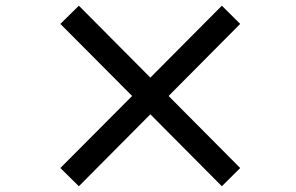

<svg xmlns="http://www.w3.org/2000/svg" viewBox="-20 -644 1040 674"><path d="M507.8 -371.6 758.8 -624 823.2 -560.1 571.8 -307.1 823.2 -54.2 758.8 9.8 507.8 -242.7 256.8 9.8 191.9 -54.2 443.8 -307.1 191.9 -560.1 256.8 -624Z"/></svg>

Font: KJV1611
Style: Regular
Weight: 400
Version: Version 3.6.1